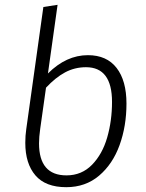

<svg xmlns="http://www.w3.org/2000/svg" viewBox="-20 -765 604 797"><path d="M505 -335Q505 -242 476.5 -163Q448 -84 391.5 -36Q335 12 255 12Q169 12 127 -37Q85 -86 85 -172Q85 -202 89 -229L160 -736L219 -745L179 -460Q255 -536 345 -536Q423 -536 464 -483Q505 -430 505 -335ZM445 -342Q445 -486 337 -486Q290 -486 250 -464.5Q210 -443 171 -401L147 -231Q142 -196 142 -170Q142 -37 256 -37Q319 -37 362 -81Q405 -125 425 -194.5Q445 -264 445 -342Z"/></svg>

Font: FiraGO Light
Style: Italic
Weight: 300
Italic angle: -8°
Designer: bBox Type GmbH
Foundry: bBox Type GmbH
Version: Version 1.001